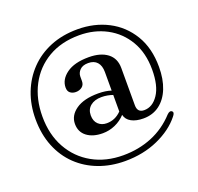

<svg xmlns="http://www.w3.org/2000/svg" viewBox="-140 -844 1169 1133"><g transform="rotate(-20 444.0 -277.0)"><path d="M667.5 -107.5Q720 -107.5 756.2 -161.5Q792.5 -215.5 792.5 -317Q792.5 -422 748 -497.5Q703.5 -573 627.2 -613.8Q551 -654.5 456.5 -654.5Q343.5 -654.5 261 -606Q178.5 -557.5 133.8 -472.5Q89 -387.5 89 -277Q89 -163.5 136.5 -78.5Q184 6.5 267.8 53.5Q351.5 100.5 460.5 100.5Q558 100.5 641.2 66.5Q724.5 32.5 788 -36.5Q806.5 -55 819 -44.5Q831 -34.5 812 -12.5Q760 53 667 94.8Q574 136.5 459.5 136.5Q371 136.5 295.2 108Q219.5 79.5 163.5 25.8Q107.5 -28 76.5 -104.5Q45.5 -181 45.5 -277Q45.5 -365.5 74.5 -440.8Q103.5 -516 157.5 -572.2Q211.5 -628.5 287.8 -659.8Q364 -691 459 -691Q564.5 -691 649.8 -647Q735 -603 785.5 -519.5Q836 -436 836 -318Q836 -241.5 813.2 -184.2Q790.5 -127 748 -95Q705.5 -63 646.5 -63Q601 -63 571.2 -79.2Q541.5 -95.5 534.5 -126Q507 -96 469.5 -79.5Q432 -63 391 -63Q329.5 -63 292 -91.5Q254.5 -120 254.5 -170.5Q254.5 -223.5 304.2 -258.5Q354 -293.5 444.5 -293.5Q469 -293.5 488.8 -290.5Q508.5 -287.5 525.5 -282V-398.5Q525.5 -438.5 506.2 -460.2Q487 -482 450.5 -482Q415.5 -482 397.8 -464Q380 -446 380 -422.5V-394.5Q380 -371 363.8 -358.5Q347.5 -346 325 -346Q304.5 -346 290.2 -357Q276 -368 276 -391Q276 -441.5 325.2 -477.5Q374.5 -513.5 464.5 -513.5Q539 -513.5 581.8 -481Q624.5 -448.5 624.5 -387.5V-153.5Q624.5 -107.5 667.5 -107.5ZM359.5 -186.5Q359.5 -150 380.5 -130.2Q401.5 -110.5 433.5 -110.5Q486.5 -110.5 525.5 -150.5V-254.5Q509.5 -260 492.2 -263.2Q475 -266.5 455 -266.5Q411.5 -266.5 385.5 -245Q359.5 -223.5 359.5 -186.5Z"/></g></svg>

Font: Fraunces 9pt
Style: Regular
Weight: 400
Version: Version 1.000;[b76b70a41]